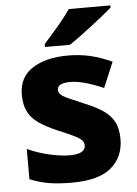

<svg xmlns="http://www.w3.org/2000/svg" viewBox="-55 -808 615 860"><g transform="rotate(-5 253.0 -378.0)"><path d="M467 -166Q467 -85 410.5 -37.5Q354 10 234 10Q176 10 132.5 3Q89 -4 45 -22V-158Q93 -136 145 -124.5Q197 -113 233 -113Q271 -113 288 -123Q305 -133 305 -151Q305 -164 296.5 -174Q288 -184 262.5 -196.5Q237 -209 187 -230Q138 -251 106.5 -273Q75 -295 59.5 -325.5Q44 -356 44 -402Q44 -480 104.5 -519.5Q165 -559 265 -559Q318 -559 365 -548Q412 -537 462 -514L414 -400Q373 -418 334.5 -429Q296 -440 265 -440Q207 -440 207 -410Q207 -399 215.5 -389.5Q224 -380 248.5 -369Q273 -358 320 -338Q367 -319 400 -297.5Q433 -276 450 -245Q467 -214 467 -166ZM474 -756Q458 -742 433 -722Q408 -702 379.5 -680Q351 -658 324.5 -638.5Q298 -619 278 -606H166V-619Q182 -638 205 -663.5Q228 -689 250 -716.5Q272 -744 287 -766H474Z"/></g></svg>

Font: Noto Sans Gujarati UI ExtraBold
Style: Regular
Weight: 800
Designer: Jelle Bosma - Monotype Design Team, Universal Thirst
Foundry: Monotype Imaging Inc.
Version: Version 2.106; ttfautohint (v1.8.4.7-5d5b)